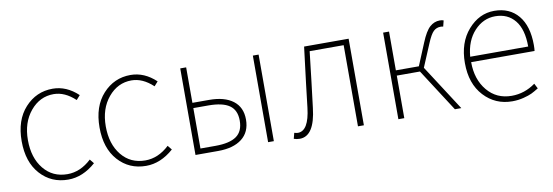

<svg xmlns="http://www.w3.org/2000/svg" viewBox="-47 -839 3318 1151"><g transform="rotate(-10 1612.5 -263.5)"><path d="M295 13Q192 13 125.5 -61Q59 -135 59 -262Q59 -390 127.5 -465Q196 -540 296 -540Q380 -540 450 -474L427 -448Q364 -507 296 -507Q212 -507 154.5 -438Q97 -369 97 -262Q97 -154 151.5 -87Q206 -20 296 -20Q375 -20 442 -83L463 -57Q384 13 295 13Z M769 13Q666 13 599.5 -61Q533 -135 533 -262Q533 -390 601.5 -465Q670 -540 770 -540Q854 -540 924 -474L901 -448Q838 -507 770 -507Q686 -507 628.5 -438Q571 -369 571 -262Q571 -154 625.5 -87Q680 -20 770 -20Q849 -20 916 -83L937 -57Q858 13 769 13Z M1071 0V-527H1107V-311H1209Q1302 -311 1354 -271.5Q1406 -232 1406 -157Q1406 -81 1354 -40.5Q1302 0 1209 0ZM1107 -33H1198Q1285 -33 1326.5 -62.5Q1368 -92 1368 -157Q1368 -221 1326.5 -250Q1285 -279 1198 -279H1107ZM1513 0V-527H1548V0Z M1704 13Q1685 13 1668 7L1677 -28Q1691 -24 1699 -24Q1765 -24 1781 -162Q1793 -269 1825 -527H2096V0H2060V-494H1853Q1831 -300 1813 -156Q1794 13 1704 13Z M2510 -277 2689 0H2650L2483 -259H2342V0H2306V-527H2342V-291H2482L2538 -426Q2565 -492 2592 -516Q2619 -540 2653 -540Q2668 -540 2676 -536L2667 -500Q2661 -502 2651 -502Q2626 -502 2608 -485Q2590 -468 2568 -415Z M2998 13Q2895 13 2826 -61.5Q2757 -136 2757 -262Q2757 -386 2824.5 -463Q2892 -540 2984 -540Q3077 -540 3130 -476.5Q3183 -413 3183 -297Q3183 -274 3181 -261H2795Q2795 -156 2851.5 -88Q2908 -20 3000 -20Q3079 -20 3145 -68L3161 -37Q3135 -21 3117.5 -12.5Q3100 -4 3067 4.5Q3034 13 2998 13ZM2795 -294H3148Q3148 -399 3104 -453Q3060 -507 2984 -507Q2911 -507 2857 -449Q2803 -391 2795 -294Z"/></g></svg>

Font: Noto Sans Korean Thin
Style: Regular
Weight: 250
Designer: Ryoko NISHIZUKA  (kana & ideographs); Paul D. Hunt (Latin, Greek & Cyrillic); Wenlong ZHANG  (bopomofo); Sandoll Communi
Foundry: Adobe Systems Incorporated
Version: Version 1.0001;PS 1;hotconv 1.0.78;makeotf.lib2.5.61930